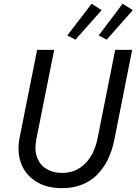

<svg xmlns="http://www.w3.org/2000/svg" viewBox="-20 -982 719 1010"><path d="M305.2 7.8Q227.1 7.8 171.6 -25.9Q116.2 -59.6 92 -119.9Q67.9 -180.2 83.5 -259.8L175.3 -719.7H265.1L171.4 -251Q160.2 -193.8 175 -154.1Q189.9 -114.3 224.6 -93.3Q259.3 -72.3 306.2 -72.3Q378.9 -72.3 427.7 -121.3Q476.6 -170.4 493.7 -255.9L585.9 -719.7H675.3L581.5 -247.1Q557.6 -127 487.5 -59.6Q417.5 7.8 305.2 7.8ZM377 -773.4 334 -795.4 461.9 -962.4 514.6 -928.7ZM541 -773.4 499 -795.4 625 -962.4 678.7 -928.7Z"/></svg>

Font: Reddit Sans
Style: Italic
Weight: 400
Italic angle: -11.25°
Designer: Stephen Hutchings
Version: Version 1.013